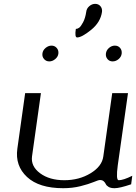

<svg xmlns="http://www.w3.org/2000/svg" viewBox="-20 -990 716 1010"><path d="M505.9 -43Q498 -43 472.2 -32.2Q446.3 -21.5 403.8 -10.7Q361.3 0 312.5 0Q185.5 0 122.1 -59.1Q58.6 -118.2 71.3 -208L112.3 -500H195.3L148.4 -167Q141.6 -115.2 190.9 -78.6Q240.2 -42 318.4 -42Q396.5 -42 456.5 -78.6Q516.6 -115.2 523.4 -167L570.3 -500H653.3L599.6 -121.1Q588.9 -42 604.5 -42Q628.9 -42 675.8 -65.4L669.9 -20.5Q609.4 0 583 0Q562.5 0 551.3 -6.8Q540 -13.7 536.6 -21.5Q533.2 -29.3 525.9 -36.1Q518.6 -43 505.9 -43ZM584 -750Q601.6 -750 611.8 -737.8Q622.1 -725.6 620.1 -708Q618.2 -691.4 604 -679.2Q589.8 -667 572.3 -667Q555.7 -667 545.4 -679.2Q535.2 -691.4 537.1 -708Q539.1 -725.6 553.2 -737.8Q567.4 -750 584 -750ZM287.1 -708Q285.2 -691.4 270.5 -679.2Q255.9 -667 239.3 -667Q222.7 -667 211.9 -679.2Q201.2 -691.4 203.1 -708Q205.1 -725.6 219.7 -737.8Q234.4 -750 251 -750Q267.6 -750 278.3 -737.8Q289.1 -725.6 287.1 -708ZM516.6 -927.7Q508.8 -873 459.5 -833Q410.2 -793 385.7 -793Q372.1 -793 378.9 -837.9Q387.7 -837.9 396.5 -844.2Q405.3 -850.6 417 -872.6Q428.7 -894.5 433.6 -927.7Q435.5 -945.3 449.7 -957.5Q463.9 -969.7 480.5 -969.7Q498 -969.7 508.3 -957.5Q518.6 -945.3 516.6 -927.7Z"/></svg>

Font: okolaks
Style: RegularItalic
Weight: 500
Italic angle: -8°
Version: Version 000.6.0